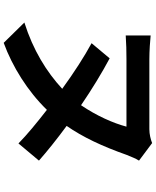

<svg xmlns="http://www.w3.org/2000/svg" viewBox="78 -856 844 1040"><g transform="rotate(90 500.0 -336.0)"><path d="M755 -738C735 -730 707 -723 680 -723H301C256 -723 201 -727 172 -730V-595C215 -598 258 -599 301 -599H666C647 -527 607 -437 550 -353C462 -413 373 -467 296 -508L214 -410C286 -371 373 -315 461 -251C369 -166 251 -93 102 -46L212 66C341 19 474 -64 575 -168C647 -112 709 -61 757 -14L850 -125C799 -170 734 -222 662 -275C723 -363 772 -467 819 -600C830 -627 839 -650 850 -667Z"/></g></svg>

Font: Spoqa Han Sans Neo Bold
Style: Bold
Weight: 700
Designer: [Spoqa Han Sans Neo] Dong-huui Kim  Younghwa Kang  Yujin Lee  [Noto Sans] Ryoko NISHIZUKA  (kana & ideographs); Paul D. 
Foundry: Spoqa (http://www.spoqa-han-sans.com)
Version: Version 1.000